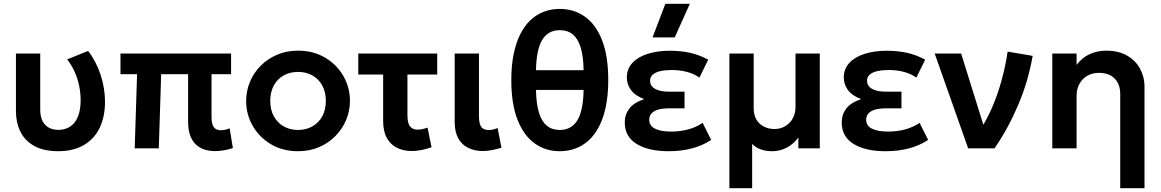

<svg xmlns="http://www.w3.org/2000/svg" viewBox="-20 -782 6121 1012"><path d="M288.5 15Q209 15 159.5 -13.2Q110 -41.5 87 -89Q64 -136.5 64 -195.5V-500H192V-205.5Q192 -152 217.5 -124.8Q243 -97.5 288.5 -97.5Q317.5 -98 339.5 -109Q361.5 -120 376 -140.2Q390.5 -160.5 397.8 -189.2Q405 -218 405 -253Q405 -293 397 -331Q389 -369 373.2 -404Q357.5 -439 334 -469L444.5 -513.5Q487.5 -458 510.5 -387Q533.5 -316 533.5 -245.5Q533.5 -166.5 505.2 -108Q477 -49.5 422.2 -17.5Q367.5 14.5 288.5 15Z M1114 14.5Q1082 14.5 1055.8 5.5Q1029.5 -3.5 1010.8 -22Q992 -40.5 981.8 -69.8Q971.5 -99 971.5 -139.5V-391H829.5L817 0H690L702.5 -391H615V-500H1198V-391H1095V-166Q1095 -127.5 1107 -111.5Q1119 -95.5 1144 -95.5Q1155.5 -95.5 1167.2 -98.2Q1179 -101 1190.5 -105.5L1207.5 -1.5Q1184 6 1160 10.2Q1136 14.5 1114 14.5Z M1551 15Q1471 15 1409.2 -21.2Q1347.5 -57.5 1312.5 -117.8Q1277.5 -178 1277.5 -250Q1277.5 -303 1297.5 -351Q1317.5 -399 1354.2 -435.8Q1391 -472.5 1441 -493.8Q1491 -515 1551 -515Q1630.5 -515 1692.2 -479Q1754 -443 1789.2 -382.5Q1824.5 -322 1824.5 -250Q1824.5 -197 1804.2 -149.2Q1784 -101.5 1747.5 -64.5Q1711 -27.5 1661 -6.2Q1611 15 1551 15ZM1551 -97Q1593 -97 1626.2 -115.8Q1659.5 -134.5 1678.5 -168.8Q1697.5 -203 1697.5 -250Q1697.5 -297 1678.5 -331.5Q1659.5 -366 1626.5 -384.5Q1593.5 -403 1551 -403Q1508.5 -403 1475.2 -384.5Q1442 -366 1423.2 -331.5Q1404.5 -297 1404.5 -250Q1404.5 -203 1423.5 -168.8Q1442.5 -134.5 1475.5 -115.8Q1508.5 -97 1551 -97Z M2150 14Q2106.5 14 2072.5 -2.8Q2038.5 -19.5 2019 -54.5Q1999.5 -89.5 1999.5 -144V-389H1868.5V-500H2284.5V-389H2127.5V-177.5Q2127.5 -133 2141 -115.8Q2154.5 -98.5 2182.5 -98.5Q2194.5 -98.5 2207.2 -101.5Q2220 -104.5 2233.5 -109.5L2254.5 -6Q2228 3.5 2201.5 8.8Q2175 14 2150 14Z M2526 14Q2481.5 14 2447.8 -2.5Q2414 -19 2395.2 -53.2Q2376.5 -87.5 2376.5 -141V-500H2504.5V-170.5Q2504.5 -129.5 2516.8 -113Q2529 -96.5 2556.5 -96.5Q2566.5 -96.5 2578.2 -99.2Q2590 -102 2603 -107L2623 -3.5Q2597.5 4.5 2572.8 9.2Q2548 14 2526 14Z M2930.5 15Q2855.5 15 2798 -26.2Q2740.5 -67.5 2707.8 -150.8Q2675 -234 2675 -360Q2675 -436 2687.2 -496.2Q2699.5 -556.5 2722 -601.2Q2744.5 -646 2776 -675.8Q2807.5 -705.5 2846.5 -720.2Q2885.5 -735 2930.5 -735Q3005.5 -735 3063.2 -694Q3121 -653 3153.5 -569.8Q3186 -486.5 3186 -360Q3186 -284.5 3174 -224.2Q3162 -164 3139.5 -119Q3117 -74 3085.2 -44.2Q3053.5 -14.5 3014.5 0.2Q2975.5 15 2930.5 15ZM2930.5 -97Q2992.5 -97 3023.5 -148.5Q3054.5 -200 3056 -308H2805Q2806.5 -236 2820.5 -189.2Q2834.5 -142.5 2862 -119.8Q2889.5 -97 2930.5 -97ZM2805 -412H3056Q3055 -484.5 3040.8 -531.2Q3026.5 -578 2999.2 -600.5Q2972 -623 2930.5 -623Q2869 -623 2838 -571.8Q2807 -520.5 2805 -412Z M3504 15Q3398.5 15 3335.8 -23.2Q3273 -61.5 3273 -137.5Q3273 -178 3296.8 -209.5Q3320.5 -241 3375 -259.5Q3326 -279 3305 -308.5Q3284 -338 3284 -374Q3284 -419 3313.2 -450.5Q3342.5 -482 3393.8 -498.2Q3445 -514.5 3509.5 -514.5Q3568 -514.5 3616.8 -503.8Q3665.5 -493 3713 -467.5L3666.5 -373Q3637.5 -393.5 3600.2 -403.2Q3563 -413 3520.5 -413Q3488 -413 3462.2 -407.5Q3436.5 -402 3421.5 -389.5Q3406.5 -377 3406.5 -356.5Q3406.5 -329 3432.5 -314Q3458.5 -299 3502.5 -299H3588V-211H3506.5Q3474.5 -211 3451 -204.8Q3427.5 -198.5 3414.8 -185Q3402 -171.5 3402 -150.5Q3402 -119 3432.5 -103.8Q3463 -88.5 3517.5 -88.5Q3565.5 -88.5 3607.8 -100Q3650 -111.5 3683.5 -134.5L3728.5 -44.5Q3683 -14.5 3627 0.2Q3571 15 3504 15ZM3419.5 -585 3487 -762H3616L3536.5 -585Z M3824.5 210V-500H3952.5V-213Q3952.5 -160 3983.5 -131Q4014.5 -102 4063 -102Q4093.5 -102 4118.5 -116.8Q4143.5 -131.5 4158.2 -157.5Q4173 -183.5 4173 -218V-500H4301V0H4188V-57Q4160 -20 4124.5 -2.5Q4089 15 4049.5 15Q4018.5 15 3991.5 6Q3964.5 -3 3944.5 -23.5V210Z M4647.5 15Q4542 15 4479.2 -23.2Q4416.5 -61.5 4416.5 -137.5Q4416.5 -178 4440.2 -209.5Q4464 -241 4518.5 -259.5Q4469.5 -279 4448.5 -308.5Q4427.5 -338 4427.5 -374Q4427.5 -419 4456.8 -450.5Q4486 -482 4537.2 -498.2Q4588.5 -514.5 4653 -514.5Q4711.5 -514.5 4760.2 -503.8Q4809 -493 4856.5 -467.5L4810 -373Q4781 -393.5 4743.8 -403.2Q4706.5 -413 4664 -413Q4631.5 -413 4605.8 -407.5Q4580 -402 4565 -389.5Q4550 -377 4550 -356.5Q4550 -329 4576 -314Q4602 -299 4646 -299H4731.5V-211H4650Q4618 -211 4594.5 -204.8Q4571 -198.5 4558.2 -185Q4545.5 -171.5 4545.5 -150.5Q4545.5 -119 4576 -103.8Q4606.5 -88.5 4661 -88.5Q4709 -88.5 4751.2 -100Q4793.5 -111.5 4827 -134.5L4872 -44.5Q4826.5 -14.5 4770.5 0.2Q4714.5 15 4647.5 15Z M5083 0 4906.5 -500H5046L5179 -73.5L5148 -100Q5180.5 -149.5 5208.8 -214.5Q5237 -279.5 5258.2 -355Q5279.5 -430.5 5291 -510L5423 -487.5Q5399 -351 5346.2 -227.5Q5293.5 -104 5222 0Z M5884.5 210V-287Q5884.5 -338 5855 -368Q5825.5 -398 5772.5 -398Q5738 -398 5711.2 -382.8Q5684.5 -367.5 5669.5 -340Q5654.5 -312.5 5654.5 -276.5V0H5526.5V-500H5654.5V-440Q5684.5 -479.5 5724.8 -497.2Q5765 -515 5809 -515Q5878 -515 5923.2 -487.5Q5968.5 -460 5990.5 -417Q6012.5 -374 6012.5 -327V210Z"/></svg>

Font: Geologica Cursive Medium
Style: Regular
Weight: 500
Designer: Sindre Bremnes, Frode Helland
Foundry: Monokrom Skriftforlag AS
Version: Version 1.010;gftools[0.9.28]